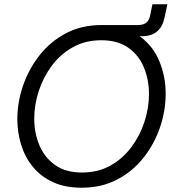

<svg xmlns="http://www.w3.org/2000/svg" viewBox="-20 -867 825 897"><path d="M361 10Q284 10 227.5 -16Q171 -42 134 -87Q97 -132 79 -190Q61 -248 61 -311Q61 -389 87.5 -466.5Q114 -544 164.5 -608.5Q215 -673 288 -711.5Q361 -750 455 -750H457H623Q650 -750 663.5 -761Q677 -772 682 -797L692 -847H762L749 -786Q731 -698 644 -698H632Q694 -654 724 -582Q754 -510 754 -429Q754 -351 728 -273.5Q702 -196 651.5 -131.5Q601 -67 528 -28.5Q455 10 361 10ZM363 -61Q438 -61 496 -93.5Q554 -126 594 -180Q634 -234 655 -298.5Q676 -363 676 -427Q676 -494 652.5 -551.5Q629 -609 579.5 -644Q530 -679 453 -679Q379 -679 320.5 -646.5Q262 -614 222 -560Q182 -506 161 -441.5Q140 -377 140 -313Q140 -246 164 -188.5Q188 -131 237.5 -96Q287 -61 363 -61Z"/></svg>

Font: Be Vietnam Pro Light
Style: Italic
Weight: 300
Italic angle: -12°
Designer: Lam Bao, Tony Le, Vietanh Nguyen
Foundry: Yellow Type Foundry
Version: Version 1.002; ttfautohint (v1.8.3)